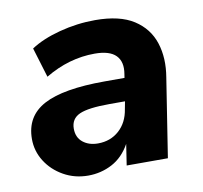

<svg xmlns="http://www.w3.org/2000/svg" viewBox="-63 -569 684 647"><g transform="rotate(-10 278.5 -245.0)"><path d="M189 11Q143 11 105 -10.5Q67 -32 45 -67Q23 -102 23 -143Q23 -221 89.5 -256.5Q156 -292 298 -292H366L368 -305Q375 -346 353.5 -368Q332 -390 281 -390Q193 -390 111 -341L80 -443Q119 -469 179.5 -485Q240 -501 302 -501Q386 -501 434 -470Q482 -439 499 -386.5Q516 -334 505 -269L463 0H322L333 -72Q309 -29 271 -9Q233 11 189 11ZM240 -90Q283 -90 312.5 -116.5Q342 -143 349 -188L354 -214H301Q228 -214 198 -200.5Q168 -187 168 -153Q168 -123 188.5 -106.5Q209 -90 240 -90Z"/></g></svg>

Font: Nunito Sans ExtraBold
Style: Italic
Weight: 800
Italic angle: -9°
Designer: Vernon Adams
Foundry: Vernon Adams
Version: Version 3.006; ttfautohint (v1.8.3)